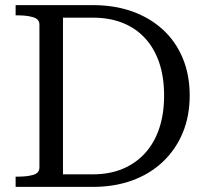

<svg xmlns="http://www.w3.org/2000/svg" viewBox="-20 -730 805 750"><path d="M41 -670V-710H343Q427 -710 496 -685.5Q565 -661 615.5 -615Q666 -569 693.5 -503.5Q721 -438 721 -357Q721 -276 693.5 -210.5Q666 -145 615.5 -97.5Q565 -50 496 -25Q427 0 343 0H41V-40H51Q86 -40 110 -47Q134 -54 134 -76V-634Q134 -655 110 -662.5Q86 -670 51 -670ZM343 -661H226V-49H343Q407 -49 458 -70Q509 -91 545.5 -130.5Q582 -170 601.5 -227Q621 -284 621 -357Q621 -430 601.5 -486.5Q582 -543 545.5 -582Q509 -621 458 -641Q407 -661 343 -661Z"/></svg>

Font: Roboto Serif 72pt
Style: Regular
Weight: 400
Designer: Greg Gazdowicz
Foundry: Commercial Type
Version: Version 1.008